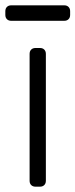

<svg xmlns="http://www.w3.org/2000/svg" viewBox="-30 -700 283 720"><path d="M0 0ZM120 0H103Q93 0 87 -6Q81 -12 81 -22V-498Q81 -508 87 -514Q93 -520 103 -520H120Q130 -520 136 -514Q142 -508 142 -498V-22Q142 -12 136 -6Q130 0 120 0ZM-10 -644V-658Q-10 -668 -4 -674Q2 -680 12 -680H211Q221 -680 227 -674Q233 -668 233 -658V-644Q233 -634 227 -628Q221 -622 211 -622H12Q2 -622 -4 -628Q-10 -634 -10 -644Z"/></svg>

Font: Hezaedrus Light
Style: Regular
Weight: 300
Designer: Hubert & Fischer
Foundry: Hubert & Fischer
Version: Version 1.10;September 3, 2019;FontCreator 11.5.0.2425 64-bi